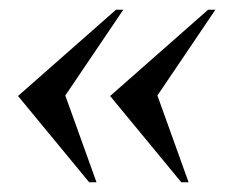

<svg xmlns="http://www.w3.org/2000/svg" viewBox="-20 -444 478 394"><path d="M17 -247 218 -424H233L114 -248L178 -70H163ZM206 -247 407 -424H422L303 -248L367 -70H352Z"/></svg>

Font: Spectral SemiBold
Style: Italic
Weight: 600
Italic angle: -10°
Designer: Jean-Baptiste Levee
Foundry: Production Type
Version: Version 2.001